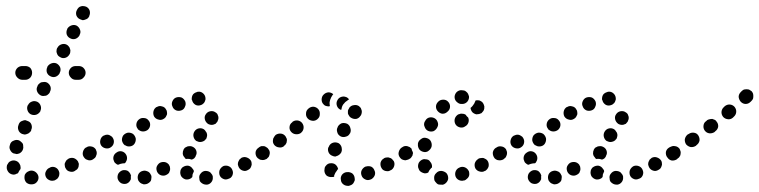

<svg xmlns="http://www.w3.org/2000/svg" viewBox="-20 -578 2484 628"><path d="M82 25H83Q93 25 99 19Q106 12 106 3Q106 -2 104 -6Q102 -10 99 -13Q96 -16 92 -18Q88 -20 83 -20H82Q78 -20 74 -18Q69 -16 66 -13Q63 -10 61 -6Q60 -2 60 3Q60 12 66 19Q73 25 82 25ZM167 7Q170 4 172 0Q174 -4 174 -8Q175 -12 173 -17Q170 -26 162 -30Q154 -34 145 -31L144 -30Q135 -27 131 -19Q126 -11 129 -2Q132 7 141 11Q149 15 158 12H159Q163 10 167 7ZM18 -8Q9 -11 5 -19Q4 -20 4 -21Q2 -25 2 -29Q2 -34 3 -38Q5 -42 8 -46Q10 -49 15 -51Q23 -55 32 -52Q41 -49 45 -40Q45 -40 45 -40Q47 -37 47 -33Q48 -29 47 -25Q43 -20 40 -14Q40 -13 40 -13Q39 -12 38 -11Q36 -10 35 -10Q27 -5 18 -8ZM233 -25Q236 -29 237 -33Q238 -38 238 -42Q237 -46 235 -50Q230 -58 221 -61Q212 -63 204 -59L203 -58Q199 -56 196 -52Q194 -49 192 -44Q191 -40 192 -36Q192 -31 195 -27Q199 -19 208 -17Q217 -14 225 -19L226 -20Q230 -22 233 -25ZM293 -65Q295 -69 296 -73Q297 -77 296 -82Q295 -86 292 -90Q287 -98 278 -99Q269 -101 261 -95H260Q256 -92 254 -88Q252 -85 251 -80Q250 -76 251 -71Q252 -67 255 -63Q257 -60 261 -57Q265 -55 269 -54Q273 -53 278 -54Q282 -55 286 -58L287 -59Q291 -61 293 -65ZM13 -88Q9 -96 13 -105V-106Q16 -115 25 -118Q33 -122 42 -119Q46 -117 49 -114Q53 -111 55 -107Q56 -103 56 -98Q57 -94 55 -90V-89Q53 -84 50 -81Q47 -78 43 -76Q41 -75 39 -75Q37 -74 35 -74Q31 -75 26 -76Q26 -76 26 -76Q25 -76 25 -76Q17 -79 13 -88ZM40 -153Q43 -144 52 -140Q56 -139 60 -138Q65 -138 69 -140Q73 -141 76 -144Q80 -147 82 -151V-153Q86 -161 83 -170Q80 -179 71 -182Q67 -184 63 -185Q58 -185 54 -183Q50 -182 46 -179Q43 -176 41 -171V-170Q37 -162 40 -153ZM70 -217Q73 -208 81 -204Q90 -200 99 -203Q107 -206 112 -214V-215Q116 -224 113 -232Q110 -241 102 -245Q93 -249 85 -246Q76 -243 72 -235L71 -234Q67 -226 70 -217ZM101 -280Q104 -271 113 -266Q117 -264 121 -264Q125 -264 130 -265Q134 -266 137 -269Q141 -272 143 -276V-277Q148 -286 145 -295Q142 -303 134 -308Q130 -310 125 -310Q121 -310 116 -309Q112 -308 109 -305Q105 -302 103 -298V-297Q98 -288 101 -280ZM37 -324Q30 -331 30 -340Q30 -349 37 -356Q44 -362 53 -362H63Q72 -362 79 -356Q85 -349 85 -340Q85 -331 79 -324Q72 -317 63 -317H53Q44 -317 37 -324ZM253 -324Q260 -331 260 -340Q260 -349 253 -356Q247 -362 237 -362H228Q218 -362 212 -356Q205 -349 205 -340Q205 -331 212 -324Q218 -317 228 -317H237Q247 -317 253 -324ZM133 -342Q136 -333 144 -329Q153 -324 162 -327Q170 -330 175 -338V-339Q180 -348 177 -357Q174 -365 166 -370Q158 -374 149 -371Q140 -368 135 -360V-359Q131 -351 133 -342ZM165 -413Q164 -408 166 -404Q167 -400 170 -396Q173 -393 177 -391Q185 -386 194 -389Q203 -392 207 -400L208 -401Q210 -405 210 -410Q211 -414 209 -418Q208 -423 205 -426Q202 -430 198 -432Q190 -436 181 -433Q172 -430 168 -422L167 -421Q165 -417 165 -413ZM198 -466Q201 -457 209 -453Q218 -448 227 -451Q235 -454 240 -462V-463Q245 -472 242 -480Q239 -489 231 -494Q223 -498 214 -495Q205 -492 200 -484V-483Q196 -475 198 -466ZM230 -527Q234 -518 242 -515Q246 -513 250 -512Q255 -512 259 -514Q263 -515 267 -518Q270 -521 272 -525V-526Q276 -535 273 -544Q270 -552 262 -556Q257 -558 253 -558Q249 -559 244 -557Q240 -556 237 -553Q234 -550 232 -546L231 -544Q227 -536 230 -527Z M672 17Q666 25 657 26Q652 26 648 25Q644 24 640 21Q637 19 634 15Q632 11 632 6Q630 -3 636 -10Q642 -18 651 -19Q656 -19 660 -18Q664 -17 668 -14Q670 -12 672 -9Q674 -7 675 -4Q676 -2 676 -1Q676 0 676 0Q676 0 676 1Q677 10 672 17ZM459 24Q463 23 467 20Q470 18 473 14Q475 10 475 5Q476 1 475 -3Q475 -4 475 -4Q474 -4 474 -5Q473 -7 472 -9Q468 -16 461 -18Q454 -21 447 -19Q438 -17 433 -9Q429 -1 431 8Q432 13 435 16Q438 20 442 22Q446 24 450 25Q455 25 459 24ZM393 23Q384 25 376 21Q368 16 365 7Q363 -2 367 -10Q372 -18 381 -21Q390 -23 398 -19Q402 -16 404 -13Q407 -9 408 -5Q408 -5 408 -5Q409 -5 409 -5Q408 -4 408 -3Q408 3 408 8Q408 9 407 10Q407 11 406 12Q402 20 393 23ZM588 9Q579 7 573 -1Q571 -4 570 -9Q569 -13 570 -18Q570 -22 573 -26Q575 -30 579 -32Q587 -37 596 -36Q605 -34 610 -26Q612 -24 613 -22Q614 -20 614 -17Q612 -13 610 -8Q609 -3 609 1Q608 2 607 3Q606 4 605 5Q597 10 588 9ZM735 3Q738 0 740 -4Q742 -9 742 -13Q742 -17 740 -22Q737 -30 729 -34Q720 -38 711 -35Q707 -33 704 -30Q701 -27 699 -23Q697 -19 697 -14Q697 -10 698 -6Q701 3 710 7Q718 11 727 7Q731 6 735 3ZM526 -7Q530 -9 533 -13Q535 -17 536 -21Q537 -25 536 -30Q536 -34 533 -38Q533 -38 533 -39Q532 -39 532 -40Q532 -40 532 -40Q526 -47 518 -48Q509 -49 502 -45Q498 -42 496 -39Q493 -35 492 -31Q491 -26 492 -22Q493 -17 495 -14Q500 -6 509 -4Q518 -2 526 -7ZM798 -27Q801 -31 802 -35Q804 -39 803 -44Q803 -48 801 -52Q796 -60 787 -63Q779 -66 770 -62Q766 -59 763 -56Q761 -53 759 -48Q758 -44 758 -40Q759 -35 761 -31Q765 -23 774 -20Q783 -17 791 -22Q795 -24 798 -27ZM351 -56Q350 -61 351 -65Q353 -74 361 -79Q369 -85 378 -83Q387 -81 392 -73Q397 -65 395 -56Q394 -52 392 -49Q391 -46 388 -44Q381 -44 374 -42Q370 -41 366 -39Q362 -40 359 -43Q356 -45 354 -48Q352 -52 351 -56ZM852 -58Q855 -61 858 -65Q860 -68 861 -73Q862 -77 861 -82Q860 -86 857 -90Q852 -97 842 -99Q833 -100 826 -95Q818 -90 816 -81Q815 -71 820 -64Q823 -60 827 -58Q830 -55 835 -55Q839 -54 844 -55Q848 -56 852 -58ZM293 -65Q295 -69 296 -73Q297 -78 296 -82Q295 -86 293 -90Q287 -98 278 -99Q269 -101 261 -95Q253 -90 252 -81Q250 -72 256 -64Q258 -60 262 -58Q266 -56 270 -55Q274 -54 279 -55Q283 -56 287 -59Q291 -61 293 -65ZM578 -79Q578 -84 580 -87V-88Q582 -92 585 -95Q589 -97 593 -99Q597 -100 602 -100Q606 -100 610 -98Q619 -94 622 -85Q625 -76 620 -68V-67Q618 -63 615 -60Q611 -57 607 -56Q603 -57 600 -58Q594 -59 588 -58Q585 -60 583 -64Q580 -67 579 -70Q577 -75 578 -79ZM352 -110Q354 -119 349 -127Q347 -131 343 -133Q339 -136 335 -137Q331 -138 326 -137Q322 -136 318 -134Q310 -129 308 -119Q306 -110 311 -102Q316 -95 325 -93Q335 -91 342 -96Q350 -101 352 -110ZM379 -118Q378 -127 383 -135Q389 -142 398 -144Q407 -145 415 -140Q422 -134 424 -125Q425 -116 420 -108Q416 -102 409 -100Q402 -98 395 -100Q392 -101 389 -103Q389 -103 389 -103Q388 -103 388 -103Q381 -109 379 -118ZM613 -131Q615 -122 622 -117Q626 -115 630 -114Q635 -113 639 -114Q644 -115 647 -117Q651 -119 653 -123H654Q656 -127 657 -132Q658 -136 657 -140Q656 -145 653 -148Q651 -152 647 -155Q639 -160 630 -158Q621 -156 616 -148Q611 -140 613 -131ZM426 -172Q427 -181 434 -187Q441 -193 450 -192Q460 -192 466 -184Q472 -177 471 -168Q470 -159 463 -153Q456 -148 448 -148Q440 -148 434 -153Q433 -154 431 -155Q431 -155 431 -155Q431 -155 431 -156Q425 -163 426 -172ZM650 -188Q652 -179 660 -173Q663 -171 668 -170Q672 -169 677 -170Q681 -171 685 -173Q688 -176 691 -180Q693 -184 694 -188Q695 -192 694 -197Q693 -201 691 -205Q688 -209 684 -211Q677 -216 667 -214Q658 -212 653 -204Q648 -197 650 -188ZM482 -214Q480 -205 484 -197Q489 -189 498 -187Q507 -184 515 -189Q519 -191 522 -195Q524 -198 526 -203Q527 -207 526 -212Q526 -216 523 -220Q519 -228 510 -230Q501 -233 493 -228H492Q484 -223 482 -214ZM544 -247Q540 -238 544 -230Q547 -221 556 -217Q564 -214 573 -217Q582 -220 585 -229Q589 -237 586 -246Q582 -255 574 -259Q565 -262 556 -259Q548 -256 544 -247ZM608 -262Q609 -266 612 -270Q615 -273 619 -275Q623 -277 627 -278H628Q637 -279 644 -273Q651 -267 652 -258Q653 -253 651 -249Q650 -245 647 -241Q644 -238 641 -236Q637 -234 632 -233Q624 -232 618 -236Q611 -241 609 -248Q608 -250 608 -251Q608 -252 607 -252Q607 -253 607 -253Q607 -258 608 -262Z M1129 27Q1133 25 1136 21Q1138 18 1140 13Q1141 9 1140 4Q1139 -5 1132 -11Q1124 -16 1115 -15H1114Q1105 -14 1099 -7Q1093 1 1095 10Q1095 14 1097 18Q1099 22 1103 25Q1107 28 1111 29Q1115 30 1120 30H1121Q1125 29 1129 27ZM1200 4Q1203 1 1205 -3Q1207 -7 1207 -12Q1207 -16 1205 -20Q1202 -29 1194 -33Q1185 -36 1176 -33H1175Q1171 -31 1168 -28Q1165 -25 1163 -21Q1161 -17 1161 -12Q1161 -8 1163 -3Q1166 5 1175 9Q1183 13 1192 9H1193Q1197 7 1200 4ZM1049 -3Q1042 -9 1041 -19Q1041 -19 1041 -20Q1041 -24 1042 -29Q1043 -33 1046 -36Q1049 -40 1053 -42Q1057 -44 1061 -44Q1070 -45 1077 -40Q1084 -34 1086 -25Q1083 -23 1082 -20Q1076 -13 1073 -4Q1073 -2 1073 0Q1071 0 1069 1Q1068 1 1066 1Q1057 2 1049 -3ZM1269 -34Q1272 -43 1268 -51Q1265 -55 1262 -58Q1259 -61 1254 -62Q1250 -64 1246 -63Q1241 -63 1237 -61L1236 -60Q1228 -56 1225 -47Q1223 -38 1227 -30Q1229 -26 1232 -23Q1236 -20 1240 -19Q1244 -18 1249 -18Q1253 -18 1257 -21H1258Q1266 -25 1269 -34ZM1329 -73Q1331 -82 1325 -90Q1323 -94 1319 -96Q1315 -98 1311 -99Q1306 -100 1302 -99Q1298 -98 1294 -95H1293Q1286 -89 1284 -80Q1282 -71 1288 -63Q1290 -60 1294 -57Q1298 -55 1303 -54Q1307 -53 1311 -55Q1316 -56 1319 -58L1320 -59Q1328 -64 1329 -73ZM859 -65Q861 -69 862 -74Q863 -78 862 -82Q861 -87 858 -90Q856 -94 852 -96Q848 -99 844 -100Q839 -100 835 -100Q831 -99 827 -96L826 -95Q819 -90 817 -81Q815 -72 821 -64Q823 -60 827 -58Q831 -56 835 -55Q839 -54 844 -55Q848 -56 852 -59H853Q856 -62 859 -65ZM1055 -79Q1059 -71 1068 -68Q1072 -66 1077 -66Q1081 -67 1085 -69Q1089 -71 1092 -74Q1095 -77 1097 -81V-82Q1099 -87 1098 -91Q1098 -95 1096 -100Q1094 -104 1091 -107Q1088 -110 1084 -111Q1075 -114 1066 -110Q1058 -106 1055 -97L1054 -96Q1051 -88 1055 -79ZM915 -107Q918 -111 918 -116Q919 -120 918 -124Q916 -129 914 -132Q908 -140 899 -141Q890 -142 882 -137L881 -136Q878 -133 876 -129Q873 -125 873 -121Q872 -117 873 -112Q874 -108 877 -104Q883 -97 892 -96Q901 -94 909 -100V-101Q913 -103 915 -107ZM1083 -146Q1085 -137 1094 -132Q1102 -128 1111 -131Q1120 -133 1124 -141L1125 -142Q1129 -150 1126 -159Q1124 -168 1116 -173Q1107 -177 1098 -175Q1090 -172 1085 -164V-163Q1080 -155 1083 -146ZM973 -159Q974 -168 968 -176Q962 -183 953 -184Q944 -185 936 -179V-178Q928 -173 927 -163Q926 -154 932 -147Q938 -140 947 -139Q957 -138 964 -143L965 -144Q972 -150 973 -159ZM1026 -204Q1027 -214 1021 -221Q1015 -228 1005 -229Q996 -229 989 -223L988 -222Q981 -216 981 -207Q980 -198 986 -191Q992 -184 1002 -183Q1011 -182 1018 -188L1019 -189Q1026 -195 1026 -204ZM1118 -216Q1118 -212 1118 -207Q1119 -203 1122 -199Q1124 -195 1128 -193Q1136 -188 1145 -189Q1154 -191 1159 -199L1160 -200Q1162 -203 1163 -208Q1164 -212 1163 -217Q1162 -221 1160 -225Q1157 -228 1154 -231Q1146 -236 1137 -234Q1128 -233 1122 -225V-224Q1119 -220 1118 -216ZM1116 -249Q1119 -252 1122 -253Q1120 -255 1118 -257Q1116 -258 1114 -260H1113Q1105 -264 1096 -261Q1087 -258 1083 -249Q1079 -241 1082 -232Q1085 -223 1094 -219H1095Q1095 -219 1095 -219Q1096 -219 1096 -218Q1096 -220 1097 -221Q1098 -230 1103 -237L1104 -238Q1109 -245 1116 -249ZM1032 -252Q1032 -262 1038 -268L1039 -269Q1045 -275 1054 -276Q1063 -276 1070 -270Q1066 -265 1063 -259Q1059 -251 1058 -243Q1058 -236 1059 -231Q1054 -229 1048 -231Q1042 -232 1038 -237Q1032 -243 1032 -252Z M1432 25Q1436 23 1439 20Q1442 17 1444 13Q1446 9 1446 5Q1446 -5 1440 -12Q1433 -18 1424 -19H1423Q1413 -19 1407 -12Q1400 -6 1400 3Q1400 8 1401 12Q1403 16 1406 19Q1409 23 1413 25Q1417 26 1422 26H1423Q1428 27 1432 25ZM1507 7Q1511 4 1513 0Q1515 -4 1515 -8Q1515 -13 1514 -17Q1510 -26 1502 -30Q1494 -34 1485 -31L1483 -30Q1475 -27 1471 -19Q1467 -10 1470 -1Q1473 7 1481 11Q1490 15 1498 12H1500Q1504 10 1507 7ZM1369 -11Q1364 -12 1360 -14Q1356 -16 1353 -19Q1350 -23 1349 -27Q1349 -28 1348 -29Q1346 -38 1350 -46Q1355 -54 1364 -57Q1368 -58 1372 -57Q1377 -57 1381 -55Q1385 -53 1387 -49Q1390 -46 1392 -41Q1392 -41 1392 -40Q1393 -38 1393 -35Q1393 -33 1393 -30Q1392 -29 1391 -29Q1384 -22 1381 -14Q1380 -13 1379 -13Q1378 -12 1377 -12Q1373 -11 1369 -11ZM1578 -33Q1580 -42 1576 -50Q1574 -54 1570 -57Q1566 -59 1562 -61Q1558 -62 1553 -61Q1549 -61 1545 -59L1544 -58Q1536 -53 1533 -44Q1531 -35 1535 -27Q1540 -19 1549 -17Q1558 -14 1566 -19H1567Q1575 -24 1578 -33ZM1638 -73Q1639 -82 1634 -90Q1629 -97 1619 -99Q1610 -100 1603 -95L1601 -94Q1594 -89 1592 -80Q1591 -71 1596 -63Q1598 -59 1602 -57Q1606 -54 1610 -54Q1615 -53 1619 -54Q1624 -55 1627 -57L1628 -58Q1636 -64 1638 -73ZM1327 -66Q1330 -69 1330 -74Q1331 -76 1331 -77Q1331 -79 1330 -81Q1327 -86 1326 -92Q1323 -95 1320 -97Q1316 -99 1312 -100Q1308 -101 1303 -100Q1299 -99 1295 -96L1294 -95Q1290 -93 1288 -89Q1286 -85 1285 -81Q1284 -77 1285 -72Q1286 -68 1289 -64Q1294 -56 1303 -55Q1312 -53 1320 -59H1321Q1325 -62 1327 -66ZM1351 -90Q1356 -83 1366 -81Q1370 -80 1374 -81Q1379 -82 1382 -85Q1386 -88 1388 -91Q1391 -95 1392 -100V-101Q1393 -110 1388 -118Q1383 -125 1373 -127Q1364 -129 1357 -123Q1349 -118 1347 -109V-107Q1346 -98 1351 -90ZM1369 -163Q1372 -154 1380 -150Q1389 -146 1398 -149Q1406 -153 1410 -161L1411 -163Q1415 -171 1411 -180Q1408 -188 1400 -192Q1391 -196 1382 -193Q1374 -190 1370 -181L1369 -180Q1365 -171 1369 -163ZM1512 -177Q1515 -186 1511 -194Q1507 -197 1505 -200Q1504 -201 1504 -202Q1499 -206 1492 -206Q1486 -207 1480 -204H1479Q1471 -199 1468 -191Q1465 -182 1469 -173Q1473 -165 1482 -162Q1491 -159 1499 -163L1500 -164Q1509 -168 1512 -177ZM1563 -234Q1562 -238 1559 -242Q1557 -245 1553 -247Q1549 -250 1544 -250Q1542 -250 1540 -250Q1537 -250 1535 -249Q1535 -249 1535 -248Q1532 -239 1526 -232Q1523 -228 1519 -225Q1520 -217 1525 -211Q1530 -206 1538 -204Q1542 -204 1547 -205Q1551 -206 1555 -208Q1558 -211 1561 -215Q1563 -218 1564 -223Q1564 -224 1564 -225Q1565 -230 1563 -234ZM1406 -229Q1406 -220 1413 -213Q1416 -210 1420 -208Q1424 -206 1428 -206Q1433 -206 1437 -208Q1441 -210 1444 -213L1445 -214Q1452 -220 1452 -230Q1452 -239 1445 -246Q1439 -252 1430 -252Q1420 -252 1414 -246L1413 -245Q1406 -238 1406 -229ZM1472 -275Q1466 -267 1467 -258Q1468 -249 1476 -243Q1483 -237 1492 -238H1494Q1503 -239 1509 -246Q1515 -254 1514 -263Q1513 -267 1511 -271Q1509 -275 1505 -278Q1502 -281 1498 -282Q1493 -283 1489 -283H1487Q1478 -282 1472 -275Z M2014 17Q2008 25 1999 26Q1994 26 1990 25Q1986 24 1982 21Q1979 19 1976 15Q1974 11 1974 6Q1972 -3 1978 -10Q1984 -18 1993 -19Q1998 -19 2002 -18Q2006 -17 2010 -14Q2012 -12 2014 -9Q2016 -7 2017 -4Q2018 -2 2018 -1Q2018 0 2018 0Q2018 0 2018 1Q2019 10 2014 17ZM1801 24Q1805 23 1809 20Q1812 18 1815 14Q1817 10 1817 5Q1818 1 1817 -3Q1817 -4 1817 -4Q1816 -4 1816 -5Q1815 -7 1814 -9Q1810 -16 1803 -18Q1796 -21 1789 -19Q1780 -17 1775 -9Q1771 -1 1773 8Q1774 13 1777 16Q1780 20 1784 22Q1788 24 1792 25Q1797 25 1801 24ZM1735 23Q1726 25 1718 21Q1710 16 1707 7Q1705 -2 1709 -10Q1714 -18 1723 -21Q1732 -23 1740 -19Q1744 -16 1746 -13Q1749 -9 1750 -5Q1750 -5 1750 -5Q1751 -5 1751 -5Q1750 -4 1750 -3Q1750 3 1750 8Q1750 9 1749 10Q1749 11 1748 12Q1744 20 1735 23ZM1930 9Q1921 7 1915 -1Q1913 -4 1912 -9Q1911 -13 1912 -18Q1912 -22 1915 -26Q1917 -30 1921 -32Q1929 -37 1938 -36Q1947 -34 1952 -26Q1954 -24 1955 -22Q1956 -20 1956 -17Q1954 -13 1952 -8Q1951 -3 1951 1Q1950 2 1949 3Q1948 4 1947 5Q1939 10 1930 9ZM2077 3Q2080 0 2082 -4Q2084 -9 2084 -13Q2084 -17 2082 -22Q2079 -30 2071 -34Q2062 -38 2053 -35Q2049 -33 2046 -30Q2043 -27 2041 -23Q2039 -19 2039 -14Q2039 -10 2040 -6Q2043 3 2052 7Q2060 11 2069 7Q2073 6 2077 3ZM1868 -7Q1872 -9 1875 -13Q1877 -17 1878 -21Q1879 -25 1878 -30Q1878 -34 1875 -38Q1875 -38 1875 -39Q1874 -39 1874 -40Q1874 -40 1874 -40Q1868 -47 1860 -48Q1851 -49 1844 -45Q1840 -42 1838 -39Q1835 -35 1834 -31Q1833 -26 1834 -22Q1835 -17 1837 -14Q1842 -6 1851 -4Q1860 -2 1868 -7ZM2140 -27Q2143 -31 2144 -35Q2146 -39 2145 -44Q2145 -48 2143 -52Q2138 -60 2129 -63Q2121 -66 2112 -62Q2108 -59 2105 -56Q2103 -53 2101 -48Q2100 -44 2100 -40Q2101 -35 2103 -31Q2107 -23 2116 -20Q2125 -17 2133 -22Q2137 -24 2140 -27ZM1693 -56Q1692 -61 1693 -65Q1695 -74 1703 -79Q1711 -85 1720 -83Q1729 -81 1734 -73Q1739 -65 1737 -56Q1736 -52 1734 -49Q1733 -46 1730 -44Q1723 -44 1716 -42Q1712 -41 1708 -39Q1704 -40 1701 -43Q1698 -45 1696 -48Q1694 -52 1693 -56ZM2194 -58Q2197 -61 2200 -65Q2202 -68 2203 -73Q2204 -77 2203 -82Q2202 -86 2199 -90Q2194 -97 2184 -99Q2175 -100 2168 -95Q2160 -90 2158 -81Q2157 -71 2162 -64Q2165 -60 2169 -58Q2172 -55 2177 -55Q2181 -54 2186 -55Q2190 -56 2194 -58ZM1635 -65Q1637 -69 1638 -73Q1639 -78 1638 -82Q1637 -86 1635 -90Q1629 -98 1620 -99Q1611 -101 1603 -95Q1595 -90 1594 -81Q1592 -72 1598 -64Q1600 -60 1604 -58Q1608 -56 1612 -55Q1616 -54 1621 -55Q1625 -56 1629 -59Q1633 -61 1635 -65ZM1920 -79Q1920 -84 1922 -87V-88Q1924 -92 1927 -95Q1931 -97 1935 -99Q1939 -100 1944 -100Q1948 -100 1952 -98Q1961 -94 1964 -85Q1967 -76 1962 -68V-67Q1960 -63 1957 -60Q1953 -57 1949 -56Q1945 -57 1942 -58Q1936 -59 1930 -58Q1927 -60 1925 -64Q1922 -67 1921 -70Q1919 -75 1920 -79ZM1694 -110Q1696 -119 1691 -127Q1689 -131 1685 -133Q1681 -136 1677 -137Q1673 -138 1668 -137Q1664 -136 1660 -134Q1652 -129 1650 -119Q1648 -110 1653 -102Q1658 -95 1667 -93Q1677 -91 1684 -96Q1692 -101 1694 -110ZM1721 -118Q1720 -127 1725 -135Q1731 -142 1740 -144Q1749 -145 1757 -140Q1764 -134 1766 -125Q1767 -116 1762 -108Q1758 -102 1751 -100Q1744 -98 1737 -100Q1734 -101 1731 -103Q1731 -103 1731 -103Q1730 -103 1730 -103Q1723 -109 1721 -118ZM1955 -131Q1957 -122 1964 -117Q1968 -115 1972 -114Q1977 -113 1981 -114Q1986 -115 1989 -117Q1993 -119 1995 -123H1996Q1998 -127 1999 -132Q2000 -136 1999 -140Q1998 -145 1995 -148Q1993 -152 1989 -155Q1981 -160 1972 -158Q1963 -156 1958 -148Q1953 -140 1955 -131ZM1768 -172Q1769 -181 1776 -187Q1783 -193 1792 -192Q1802 -192 1808 -184Q1814 -177 1813 -168Q1812 -159 1805 -153Q1798 -148 1790 -148Q1782 -148 1776 -153Q1775 -154 1773 -155Q1773 -155 1773 -155Q1773 -155 1773 -156Q1767 -163 1768 -172ZM1992 -188Q1994 -179 2002 -173Q2005 -171 2010 -170Q2014 -169 2019 -170Q2023 -171 2027 -173Q2030 -176 2033 -180Q2035 -184 2036 -188Q2037 -192 2036 -197Q2035 -201 2033 -205Q2030 -209 2026 -211Q2019 -216 2009 -214Q2000 -212 1995 -204Q1990 -197 1992 -188ZM1824 -214Q1822 -205 1826 -197Q1831 -189 1840 -187Q1849 -184 1857 -189Q1861 -191 1864 -195Q1866 -198 1868 -203Q1869 -207 1868 -212Q1868 -216 1865 -220Q1861 -228 1852 -230Q1843 -233 1835 -228H1834Q1826 -223 1824 -214ZM1886 -247Q1882 -238 1886 -230Q1889 -221 1898 -217Q1906 -214 1915 -217Q1924 -220 1927 -229Q1931 -237 1928 -246Q1924 -255 1916 -259Q1907 -262 1898 -259Q1890 -256 1886 -247ZM1950 -262Q1951 -266 1954 -270Q1957 -273 1961 -275Q1965 -277 1969 -278H1970Q1979 -279 1986 -273Q1993 -267 1994 -258Q1995 -253 1993 -249Q1992 -245 1989 -241Q1986 -238 1983 -236Q1979 -234 1974 -233Q1966 -232 1960 -236Q1953 -241 1951 -248Q1950 -250 1950 -251Q1950 -252 1949 -252Q1949 -253 1949 -253Q1949 -258 1950 -262Z M2203 -66Q2206 -70 2206 -74Q2207 -79 2206 -83Q2205 -87 2203 -91Q2197 -99 2188 -100Q2179 -102 2171 -96L2168 -94Q2164 -91 2162 -88Q2160 -84 2159 -79Q2158 -75 2159 -71Q2160 -66 2163 -63Q2168 -55 2177 -53Q2186 -52 2194 -57L2197 -60Q2201 -62 2203 -66ZM2268 -118Q2269 -127 2264 -135Q2259 -143 2249 -144Q2240 -145 2233 -140L2229 -138Q2222 -132 2220 -123Q2219 -114 2224 -106Q2230 -99 2239 -97Q2248 -96 2256 -101L2259 -104Q2266 -109 2268 -118ZM2329 -163Q2330 -173 2324 -180Q2322 -184 2318 -186Q2314 -188 2310 -189Q2305 -189 2301 -188Q2296 -187 2293 -185L2290 -182Q2282 -177 2281 -167Q2280 -158 2285 -151Q2291 -143 2300 -142Q2309 -141 2317 -146L2320 -149Q2327 -154 2329 -163ZM2388 -211Q2389 -220 2383 -228Q2377 -235 2368 -236Q2359 -237 2351 -231L2348 -228Q2341 -222 2340 -213Q2339 -204 2345 -196Q2351 -189 2361 -188Q2370 -187 2377 -193L2380 -196Q2387 -202 2388 -211ZM2443 -255Q2444 -259 2444 -264Q2444 -268 2443 -272Q2441 -277 2438 -280Q2434 -283 2430 -285Q2426 -286 2422 -286Q2417 -286 2413 -285Q2409 -283 2406 -280L2403 -277Q2396 -270 2396 -261Q2397 -252 2403 -245Q2410 -238 2419 -238Q2428 -238 2435 -245L2438 -248Q2441 -251 2443 -255Z"/></svg>

Font: FRB American Cursive Dotted Extrabold
Style: Bold Italic
Weight: 800
Italic angle: -25°
Version: Version 2.0;Modular Font Editor K font №1